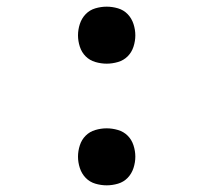

<svg xmlns="http://www.w3.org/2000/svg" viewBox="-20 -548 640 576"><path d="M300 8Q283 8 266 3Q249 -2 237 -14.5Q225 -27 219.5 -44Q214 -61 214 -78Q214 -95 219.5 -112Q225 -129 237 -141Q249 -153 266 -158Q283 -163 300 -163Q317 -163 334 -158Q351 -153 363 -141Q375 -129 380.5 -112Q386 -95 386 -78Q386 -61 380.5 -44Q375 -27 363 -14.5Q351 -2 334 3Q317 8 300 8ZM300 -357Q283 -357 266 -362Q249 -367 237 -379Q225 -391 219.5 -408Q214 -425 214 -442Q214 -459 219.5 -476Q225 -493 237 -505.5Q249 -518 266 -523Q283 -528 300 -528Q317 -528 334 -523Q351 -518 363 -505.5Q375 -493 380.5 -476Q386 -459 386 -442Q386 -425 380.5 -408Q375 -391 363 -379Q351 -367 334 -362Q317 -357 300 -357Z"/></svg>

Font: Iosevka HT Medium Extended
Style: Regular
Weight: 500
Width: 7
Monospace: yes
Designer: Belleve Invis
Foundry: Belleve Invis
Version: Version 32.3.0; ttfautohint (v1.8.4)